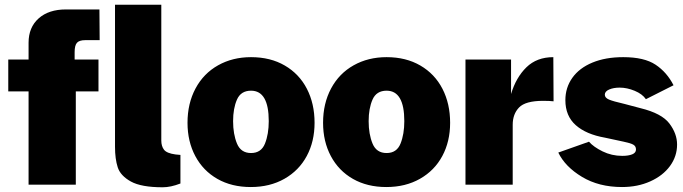

<svg xmlns="http://www.w3.org/2000/svg" viewBox="-20 -782 2892 813"><path d="M397 -395H301V0H101V-395H15V-530H101V-601Q101 -666 143.5 -704Q186 -742 259 -742H401L402 -612H341Q316 -612 306 -601Q296 -590 296 -561V-530H397ZM467 -160V-762H663V-187Q663 -163 674.5 -148Q686 -133 723 -128L744 -126V-5Q703 11 669 11Q578 11 534 -13.5Q490 -38 478.5 -73.5Q467 -109 467 -160Z M774 -262Q774 -344 808 -407.5Q842 -471 903.5 -505.5Q965 -540 1043 -540Q1125 -540 1186 -504.5Q1247 -469 1279.5 -406Q1312 -343 1312 -262Q1312 -183 1279 -121.5Q1246 -60 1184.5 -25Q1123 10 1042 10Q961 10 900.5 -24.5Q840 -59 807 -121Q774 -183 774 -262ZM1118 -269Q1118 -398 1043 -398Q1000 -398 983.5 -360.5Q967 -323 967 -269Q967 -214 983.5 -174Q1000 -134 1043 -134Q1086 -134 1102 -174Q1118 -214 1118 -269Z M1348 -262Q1348 -344 1382 -407.5Q1416 -471 1477.5 -505.5Q1539 -540 1617 -540Q1699 -540 1760 -504.5Q1821 -469 1853.5 -406Q1886 -343 1886 -262Q1886 -183 1853 -121.5Q1820 -60 1758.5 -25Q1697 10 1616 10Q1535 10 1474.5 -24.5Q1414 -59 1381 -121Q1348 -183 1348 -262ZM1692 -269Q1692 -398 1617 -398Q1574 -398 1557.5 -360.5Q1541 -323 1541 -269Q1541 -214 1557.5 -174Q1574 -134 1617 -134Q1660 -134 1676 -174Q1692 -214 1692 -269Z M1951 -530H2144V-384Q2165 -454 2209 -497Q2253 -540 2323 -540L2324 -353Q2308 -355 2280 -355Q2205 -355 2178 -327Q2151 -299 2151 -254V0H1951Z M2344 -136 2474 -182Q2493 -160 2531.5 -141Q2570 -122 2615 -122Q2641 -122 2657 -128.5Q2673 -135 2673 -149Q2673 -163 2661.5 -169.5Q2650 -176 2621 -182L2542 -199Q2462 -213 2418 -252Q2374 -291 2374 -358Q2374 -411 2403.5 -452.5Q2433 -494 2488.5 -517Q2544 -540 2619 -540Q2708 -540 2756 -508Q2804 -476 2832 -421L2715 -362Q2700 -384 2667.5 -397.5Q2635 -411 2604 -411Q2578 -411 2559.5 -403Q2541 -395 2541 -381Q2541 -368 2558.5 -360.5Q2576 -353 2624 -342L2692 -324Q2782 -302 2814.5 -259Q2847 -216 2847 -170Q2847 -120 2817 -79Q2787 -38 2733.5 -14Q2680 10 2614 10Q2516 10 2444.5 -33Q2373 -76 2344 -136Z"/></svg>

Font: Morrison Black
Style: Regular
Weight: 900
Designer: Pablo Impallari, Rodrigo Fuenzalida (Modified by Dan O. Williams)
Version: Version 0.03;June 6, 2019;FontCreator 11.5.0.2425 64-bit; tt